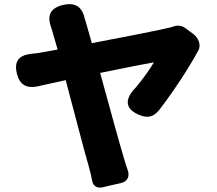

<svg xmlns="http://www.w3.org/2000/svg" viewBox="-20 -822 1020 903"><path d="M509 48 549 39C579 32 591 8 581 -21C574 -41 567 -62 564 -74C543 -143 495 -319 451 -479C568 -503 673 -524 704 -529C687 -500 656 -455 619 -411C569 -360 564 -314 629 -284C671 -265 700 -269 729 -305C794 -389 869 -503 914 -587C925 -609 916 -642 888 -663L850 -691C835 -702 814 -704 798 -698C785 -694 772 -690 759 -688C708 -676 553 -646 412 -619L382 -724C381 -726 381 -727 380 -729C368 -788 337 -812 278 -799C216 -785 199 -749 222 -689C222 -688 223 -687 223 -686L251 -589L156 -572C146 -571 137 -570 127 -569C67 -562 45 -532 60 -474C73 -422 106 -405 158 -416L184 -422L289 -445C332 -284 378 -105 397 -41C404 -18 410 8 414 31C418 52 437 65 462 59Z"/></svg>

Font: GenSenRounded2 TW H
Style: Regular
Weight: 900
Version: Version 2.100;PS 2.1;hotconv 16.6.51;makeotf.lib2.5.65220 DE